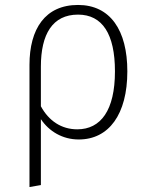

<svg xmlns="http://www.w3.org/2000/svg" viewBox="-20 -552 605 775"><path d="M295 -532C162 -532 99 -435 99 -290V203L145 195V-71C178 -22 232 11 298 11C419 11 494 -90 494 -264C494 -430 425 -532 295 -532ZM292 -30C228 -30 177 -64 145 -123V-283C145 -414 192 -493 295 -493C393 -493 444 -415 444 -264C444 -107 387 -30 292 -30Z"/></svg>

Font: Fira Sans ExtraLight
Style: Regular
Weight: 200
Designer: bBox Type GmbH & Carrois Corporate GbR & Edenspiekermann AG
Foundry: bBox Type GmbH & Carrois Corporate GbR & Edenspiekermann AG
Version: Version 4.300;PS 004.300;hotconv 1.0.88;makeotf.lib2.5.64775